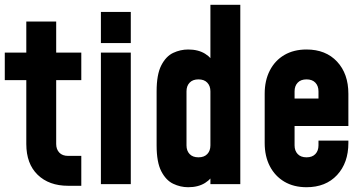

<svg xmlns="http://www.w3.org/2000/svg" viewBox="-21 -770 1518 803"><path d="M264 7Q184 7 136.5 -39Q89 -85 89 -168V-435H-1V-550H89V-680H214V-550H319V-435H214V-168Q214 -145.5 227 -131.8Q240 -118 264 -118H319V7Z M401 0V-550H526V0ZM401 -590V-720H526V-590Z M766 13Q733.5 13 703.2 -1.5Q673 -16 653.5 -53.8Q634 -91.5 634 -162V-388Q634 -458.5 653.5 -496.5Q673 -534.5 703.2 -548.8Q733.5 -563 766 -563Q808 -563 836.8 -545.2Q865.5 -527.5 881 -495L859 -466V-750H984V0H859V-84L881 -55Q865.5 -23 836.8 -5Q808 13 766 13ZM809 -112Q833 -112 846 -125.8Q859 -139.5 859 -162V-388Q859 -410.5 846 -424.2Q833 -438 809 -438Q785 -438 772 -424.2Q759 -410.5 759 -388V-162Q759 -139.5 772 -125.8Q785 -112 809 -112Z M1261 13Q1207.5 13 1168.2 -10.2Q1129 -33.5 1107.5 -75Q1086 -116.5 1086 -172V-378Q1086 -433.5 1107.5 -475.2Q1129 -517 1168.2 -540Q1207.5 -563 1261 -563Q1341.5 -563 1388.8 -512.2Q1436 -461.5 1436 -378V-243H1195V-358H1311V-388Q1311 -410.5 1298 -424.2Q1285 -438 1261 -438Q1237 -438 1224 -424.2Q1211 -410.5 1211 -388V-162Q1211 -139.5 1224 -125.8Q1237 -112 1261 -112Q1285 -112 1298 -125.8Q1311 -139.5 1311 -162V-182H1436V-172Q1436 -89 1388.8 -38Q1341.5 13 1261 13Z"/></svg>

Font: Mohave Light
Style: Bold
Weight: 700
Version: Version 2.003